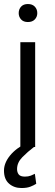

<svg xmlns="http://www.w3.org/2000/svg" viewBox="-23 -741 277 968"><path d="M71.3 -674.8Q71.3 -694.3 83.3 -707.5Q95.2 -720.7 117.7 -720.7Q140.1 -720.7 152.6 -707.5Q165 -694.3 165 -674.8Q165 -656.2 152.6 -643.1Q140.1 -629.9 117.7 -629.9Q95.2 -629.9 83.3 -643.1Q71.3 -656.2 71.3 -674.8ZM154.3 -528.3V0H79.6V-528.3ZM116.2 -23.4 148.4 0Q116.2 24.4 89.6 51.5Q63 78.6 63 111.3Q63 127.9 71.5 138.7Q80.1 149.4 102.5 149.4Q119.6 149.4 132.3 144.5Q145 139.6 152.8 135.3L159.7 185.5Q148.4 192.9 130.6 200Q112.8 207 85.4 207Q47.9 207 22.5 184.8Q-2.9 162.6 -2.9 119.1Q-2.9 81.1 27.1 43.7Q57.1 6.3 116.2 -23.4Z"/></svg>

Font: Vazirmatn UI FD Light
Style: Regular
Weight: 300
Designer: Saber Rastikerdar
Foundry: Saber Rastikerdar
Version: Version 33.003